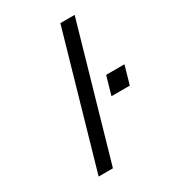

<svg xmlns="http://www.w3.org/2000/svg" viewBox="-180 -835 836 932"><g transform="rotate(-30 238.0 -369.0)"><path d="M306.6 -737.8H386.7L175.3 0H95.2ZM373.5 -409.2H476.1L446.8 -306.6H344.2Z"/></g></svg>

Font: Cantarell
Style: Italic
Weight: 400
Italic angle: -16°
Designer: Dave Crossland
Version: Version 1.004